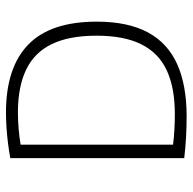

<svg xmlns="http://www.w3.org/2000/svg" viewBox="-21 -620 645 643"><g transform="rotate(-90 301.5 -298.5)"><path d="M233.5 4Q200 4 166 2.2Q132 0.5 93.5 -4V-586.5Q117.5 -591 143.5 -594.2Q169.5 -597.5 195.5 -599.2Q221.5 -601 246 -601Q396.5 -601 473.5 -526.5Q550.5 -452 550.5 -297Q550.5 -193 514.8 -126.2Q479 -59.5 408.5 -27.8Q338 4 233.5 4ZM241.5 -35.5Q329 -35.5 387.2 -62.5Q445.5 -89.5 474.5 -147.5Q503.5 -205.5 503.5 -297.5Q503.5 -389 475.5 -447.2Q447.5 -505.5 390.2 -533.2Q333 -561 246.5 -561Q219 -561 190.5 -558.5Q162 -556 138.5 -552V-41.5Q162 -38.5 187.2 -37Q212.5 -35.5 241.5 -35.5Z"/></g></svg>

Font: Encode Sans SC ExtraLight
Style: Regular
Weight: 250
Designer: Multiple Designers
Foundry: Impallari Type
Version: Version 3.002